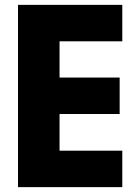

<svg xmlns="http://www.w3.org/2000/svg" viewBox="-20 -770 566 790"><path d="M54.1 0V-750H483.2V-600H225V-450.9H472.3V-300.9H225V-150H483.2V0Z"/></svg>

Font: Spartan ExtBd
Style: Regular
Weight: 800
Designer: Matt Bailey, Mirko Velimirovic
Foundry: Matt Bailey
Version: Version 1.005